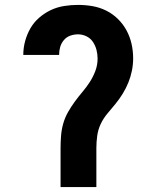

<svg xmlns="http://www.w3.org/2000/svg" viewBox="-20 -763 640 783"><path d="M227 0V-159Q227 -184 229 -209.5Q231 -235 238 -259.5Q245 -284 257.5 -306Q270 -328 285 -348.5Q300 -369 316.5 -388.5Q333 -408 346.5 -429Q360 -450 369 -474Q378 -498 378 -524Q378 -542 373.5 -559.5Q369 -577 359 -592Q349 -607 332.5 -615Q316 -623 298 -623Q282 -623 266.5 -617.5Q251 -612 240.5 -599.5Q230 -587 225.5 -571.5Q221 -556 221 -539H75Q75 -568 82.5 -595.5Q90 -623 104 -647.5Q118 -672 140 -691Q162 -710 187.5 -722Q213 -734 241.5 -738.5Q270 -743 298 -743Q328 -743 357 -738Q386 -733 412.5 -720Q439 -707 460.5 -686Q482 -665 496 -639Q510 -613 516.5 -584Q523 -555 523 -525Q523 -500 518 -475Q513 -450 503.5 -426.5Q494 -403 480.5 -381Q467 -359 451 -339.5Q435 -320 418.5 -300.5Q402 -281 391 -258Q380 -235 376.5 -209.5Q373 -184 373 -159V0Z"/></svg>

Font: Iosevka Curly Heavy Extended
Style: Regular
Weight: 900
Width: 7
Monospace: yes
Designer: Belleve Invis
Foundry: Belleve Invis
Version: Version 11.1.0; ttfautohint (v1.8.3)